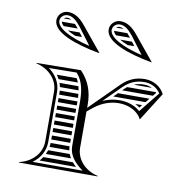

<svg xmlns="http://www.w3.org/2000/svg" viewBox="-73 -689 730 759"><g transform="rotate(10 292.5 -310.0)"><path d="M122.2 -578C123 -573.3 126.5 -567.8 132.6 -562H188.8C188.4 -562.4 188.1 -562.9 187.8 -563.3C183.5 -568.7 179.2 -573.7 175.1 -578ZM151.7 -548C160.6 -542.6 171.4 -537.2 184.2 -532H211.2C207.2 -537.3 203.2 -542.7 199.2 -548ZM127.7 -592H158.1C152.5 -595.2 146.9 -597 141 -597C135.7 -597 131.1 -595 127.7 -592ZM332.2 -578C333 -573.3 336.5 -567.8 342.6 -562H398.8C398.4 -562.4 398.1 -562.9 397.8 -563.3C393.5 -568.7 389.2 -573.7 385.1 -578ZM361.7 -548C370.6 -542.6 381.4 -537.2 394.2 -532H421.2L409.2 -548ZM337.7 -592H368.1C362.5 -595.2 356.9 -597 351 -597C345.7 -597 341.1 -595 337.7 -592ZM456 -502.3C375.2 -521.8 322 -550.9 322 -580C322 -595 335.3 -607 351 -607C373 -607 389.7 -589.4 405.7 -569.4ZM289 -481 290 -482 212 -577C192 -602 170 -620 141 -620C119 -620 100 -602 100 -580C100 -531 190 -499 289 -481ZM499 -481 500 -482 422 -577C402 -602 380 -620 351 -620C329 -620 310 -602 310 -580C310 -531 400 -499 499 -481ZM246 -502.3C165.2 -521.8 112 -550.9 112 -580C112 -595 125.3 -607 141 -607C163 -607 179.7 -589.4 195.7 -569.4ZM404.1 -352H527.5L538.4 -365.5C537.7 -366.4 536.9 -367.2 536.2 -368H421.5C417.4 -364.8 413.4 -361.3 409.5 -357.4ZM390 -338 373.9 -322H503.4L516.3 -338ZM445.5 -382H518.1C508.6 -386.9 497.6 -389.4 485.2 -389.4C470.8 -389.4 457.7 -387 445.5 -382ZM492.2 -308H464.5C471.1 -304.8 477.3 -301.1 483.1 -296.7ZM162 -202H238V-218H162ZM162 -188V-172H238V-188ZM162 -158V-142H238V-158ZM162 -128V-112H238V-128ZM162 -292H237.6C237.4 -297.5 237 -302.8 236.5 -308H161.7C161.9 -305.4 162 -302.7 162 -300ZM162 -278V-262H238V-274C238 -275.3 238 -276.7 238 -278ZM162 -248V-232H238V-248ZM139 -368C142.8 -362.9 146.2 -357.6 149.1 -352H226.6C224.4 -357.6 221.9 -363 218.8 -368ZM155.3 -338C157.2 -332.8 158.7 -327.5 159.8 -322H234.6C233.7 -327.5 232.6 -332.8 231.2 -338ZM239.8 -82C238.7 -87.1 238.1 -92.5 238 -98H162C161.9 -92.6 161.4 -87.2 160.5 -82ZM243.9 -68H157.3C155.6 -62.5 153.5 -57.1 151.1 -52H251.9C248.7 -57.1 246.1 -62.5 243.9 -68ZM262 -38H143.3C139.6 -32.3 135.4 -26.9 130.9 -22H277.2C271.7 -27.2 266.5 -32.5 262 -38ZM140 -100C140 -52.2 102.9 -13.2 52 -2V0H368V-2C317.1 -13.2 280 -52.2 280 -100V-245.1L302 -263C333 -288.2 368.5 -299.7 401 -299.7C441.4 -299.7 477 -281.9 493 -251L565 -365C549.2 -394.8 519.6 -411.4 485.2 -411.4C449.7 -411.4 419.4 -398.2 394 -373L280 -259.8V-274C280 -323.8 264.3 -366.7 230 -402L52 -400V-398C102.9 -386.8 140 -347.8 140 -300ZM152 -100V-300C152 -336.8 132 -368.7 103.6 -388.6L214.9 -389.9C242.9 -359.2 248 -318.7 248 -274V-100C248 -63.8 272.8 -35.3 305.6 -12H104.4C133.5 -32.7 152 -63.9 152 -100ZM334.7 -297.2 402.5 -364.5C425.9 -387.7 452.8 -399.4 485.2 -399.4C513.5 -399.4 536.6 -387 551 -365.2L484.6 -282.6C462.9 -302.4 433.7 -311.7 401 -311.7C379.5 -311.7 356.7 -307 334.7 -297.2Z"/></g></svg>

Font: SortefaxS02
Style: Medium
Weight: 500
Designer: gluk
Foundry: gluk
Version: Version 0.261